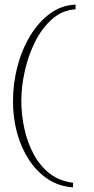

<svg xmlns="http://www.w3.org/2000/svg" viewBox="-20 -689 406 828"><path d="M295 119Q234 115 186 83Q138 51 104.5 -0.5Q71 -52 53.5 -116.5Q36 -181 36 -252Q36 -330 55.5 -403.5Q75 -477 111 -536Q147 -595 196.5 -631Q246 -667 306 -669V-649Q248 -645 204.5 -606.5Q161 -568 131.5 -509Q102 -450 87 -383Q72 -316 72 -254Q72 -194 85 -134.5Q98 -75 125 -24.5Q152 26 194 59Q236 92 295 99Z"/></svg>

Font: Smooch Sans Light
Style: Regular
Weight: 300
Designer: Robert E. Leuschke
Foundry: Robert E. Leuschke
Version: Version 1.010; ttfautohint (v1.8.3)